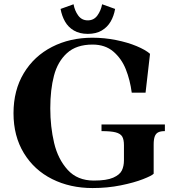

<svg xmlns="http://www.w3.org/2000/svg" viewBox="-20 -894 862 924"><path d="M45 -349Q45 -459.5 94.5 -541.8Q144 -624 230.2 -668.2Q316.5 -712.5 424.5 -712.5Q483 -712.5 538.8 -701.2Q594.5 -690 637.5 -672Q680.5 -654 702 -635L680.5 -448H614Q606 -509 585.5 -560.5Q565 -612 525.5 -645.8Q486 -679.5 425.5 -679.5Q347.5 -679.5 302.5 -638.5Q257.5 -597.5 239.8 -530Q222 -462.5 222 -373Q222 -284 240.5 -206Q259 -128 305.8 -76.5Q352.5 -25 431.5 -25Q493 -25 524.8 -39Q556.5 -53 566.5 -73.8Q576.5 -94.5 576.5 -122.5V-195Q576.5 -223 568 -237Q559.5 -251 536.8 -257Q514 -263 468.5 -263V-295H773.5V-263Q753 -263 741.5 -257.2Q730 -251.5 724.8 -237.5Q719.5 -223.5 719.5 -198V-58Q711 -48.5 668.2 -31.8Q625.5 -15 561.2 -2Q497 11 425.5 11Q317.5 11 231 -32.2Q144.5 -75.5 94.8 -157.2Q45 -239 45 -349ZM402.5 -731Q363 -731 335.5 -747.2Q308 -763.5 292.8 -790.5Q277.5 -817.5 271.5 -851L334 -873.5Q339.5 -842.5 356.5 -819.2Q373.5 -796 402.5 -796Q431.5 -796 448.5 -819.2Q465.5 -842.5 471.5 -873.5L534 -851Q528 -817 512.5 -790.2Q497 -763.5 469.8 -747.2Q442.5 -731 402.5 -731Z"/></svg>

Font: Didactic
Style: Regular
Weight: 400
Designer: Tyler Finck
Foundry: Etcetera Type Co
Version: Version 3.007;FEAKit 1.0